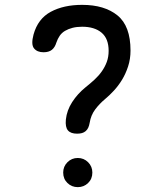

<svg xmlns="http://www.w3.org/2000/svg" viewBox="-20 -760 640 790"><path d="M240 -50Q240 -75 257.5 -92.5Q275 -110 300 -110Q325 -110 342.5 -92.5Q360 -75 360 -50Q360 -24 342.5 -7Q325 10 300 10Q275 10 257.5 -7Q240 -24 240 -50ZM118 -618Q136 -683 189 -711.5Q242 -740 318 -740Q410 -740 463.5 -696.5Q517 -653 517 -552Q517 -517 507 -486.5Q497 -456 482 -431.5Q467 -407 448.5 -387Q430 -367 413 -353Q389 -333 371.5 -309.5Q354 -286 349 -255Q347 -243 343 -234.5Q339 -226 332.5 -220.5Q326 -215 317.5 -212.5Q309 -210 297 -210Q271 -210 259.5 -223.5Q248 -237 251 -268Q255 -306 277 -340Q299 -374 331 -400Q351 -416 368.5 -432Q386 -448 399 -466.5Q412 -485 419.5 -505.5Q427 -526 427 -551Q427 -601 398 -625.5Q369 -650 318 -650Q296 -650 278.5 -645.5Q261 -641 247.5 -633Q234 -625 225.5 -612.5Q217 -600 212 -585Q206 -565 193.5 -555Q181 -545 159 -545Q133 -545 120 -561Q107 -577 118 -618Z"/></svg>

Font: Maple Mono NF
Style: Regular
Weight: 400
Monospace: yes
Designer: subframe7536
Version: Version 7.000